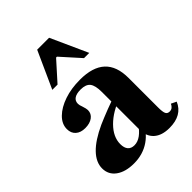

<svg xmlns="http://www.w3.org/2000/svg" viewBox="-209 -815 933 933"><g transform="rotate(-45 258.0 -348.0)"><path d="M401 14Q349 14 320.5 -11.5Q292 -37 292 -83V-343Q292 -387 277.5 -405.5Q263 -424 227 -424Q199 -424 184 -414Q169 -404 169 -384Q169 -379 170.5 -373Q172 -367 175 -359Q182 -338 182 -328Q182 -304 162.5 -289.5Q143 -275 111 -275Q80 -275 62 -291Q44 -307 44 -335Q44 -370 73 -398.5Q102 -427 150.5 -443.5Q199 -460 259 -460Q346 -460 389 -420Q432 -380 432 -299V-96Q432 -65 437.5 -53.5Q443 -42 458 -42Q469 -42 476.5 -48Q484 -54 489 -65L516 -52Q488 14 401 14ZM157 14Q99 14 64.5 -11Q30 -36 30 -79Q30 -121 67 -159.5Q104 -198 178 -232Q210 -246 252.5 -262.5Q295 -279 335 -291L336 -262Q263 -237 219.5 -193Q176 -149 176 -100Q176 -74 187.5 -60.5Q199 -47 221 -47Q244 -47 266 -63Q288 -79 306 -107Q324 -135 334 -170L340 -113Q312 -50 265.5 -18Q219 14 157 14ZM129 -520 215 -710H297L383 -520H347L259 -618H253L165 -520Z"/></g></svg>

Font: Baskervville
Style: Bold
Weight: 700
Version: Version 1.100